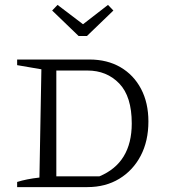

<svg xmlns="http://www.w3.org/2000/svg" viewBox="-20 -764 697 784"><path d="M345 -521Q418 -521 472 -489.5Q526 -458 556 -401Q586 -344 586 -268Q586 -188 554.5 -128Q523 -68 467 -34Q411 0 337 0H50V-21Q69 -27 91.5 -31.5Q114 -36 141 -39L149 -481L50 -498V-521ZM386 -44Q518 -99 518 -260Q518 -370 467 -423Q416 -476 337 -476H210V-44ZM301 -617 193 -721 215 -744 319 -665 421 -744 443 -721 335 -617Z"/></svg>

Font: Piazzolla SC Light
Style: Regular
Weight: 300
Designer: Juan Pablo del Peral
Foundry: Huerta Tipografica
Version: Version 1.330